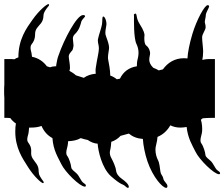

<svg xmlns="http://www.w3.org/2000/svg" viewBox="-31 -728 1086 930"><path d="M10 -442H-10V-319C-11 -307 -11 -296 -11 -285C-11 -275 -11 -265 -10 -255V-157H0C6 -157 13 -157 19 -156C26 -146 35 -137 46 -130C44 -119 43 -106 43 -91C43 -11 78 39 104 80C134 128 170 159 177 159C183 159 180 152 180 152C180 152 162 129 158 115C154 101 160 87 146 66C132 45 118 35 120 9C122 -17 111 -30 106 -37C103 -41 101 -46 101 -53C101 -58 102 -64 104 -71C107 -79 109 -94 110 -110H118C137 -110 155 -112 170 -118C182 -91 199 -72 223 -59C227 0 250 34 266 67C284 105 356 176 380 176C383 176 385 174 385 171C385 165 380 163 371 156C361 148 353 125 341 113C329 101 315 94 314 82C313 70 305 41 294 26C291 22 290 17 290 11C290 -2 297 -18 298 -32L299 -44C323 -45 343 -49 360 -59C372 -55 383 -52 394 -50C408 -40 425 -33 442 -32C444 1 462 86 507 126C556 169 564 164 571 170C578 176 585 182 588 182C591 182 593 180 593 177C593 164 573 148 559 138C545 128 533 115 531 97C529 79 515 50 511 43C508 37 501 26 501 13C501 9 501 6 502 2C506 -13 507 -28 508 -41C526 -47 541 -57 553 -70L593 -81C611 -66 633 -57 661 -55C663 -23 671 17 683 53C710 132 757 182 774 182C778 182 780 178 780 174C780 160 763 153 760 137C757 121 749 121 746 103C743 85 742 62 734 47C728 36 722 17 722 -3C722 -11 723 -18 725 -25C729 -39 731 -54 732 -65C759 -76 780 -96 794 -121C808 -114 824 -110 842 -110C853 -110 863 -111 873 -113C879 -58 900 -25 916 7C934 45 1006 116 1030 116C1033 116 1035 114 1035 111C1035 105 1030 103 1021 96C1011 88 1003 65 991 53C979 41 965 34 964 22C963 10 955 -19 944 -34C941 -38 940 -43 940 -49C940 -62 947 -78 948 -92C949 -107 948 -131 942 -148L951 -155C964 -156 977 -157 990 -157H1010V-442H980C973 -442 962 -441 949 -438C951 -448 953 -462 953 -479C953 -495 948 -530 948 -547C948 -564 965 -582 965 -596C965 -610 961 -615 961 -622C961 -629 966 -646 966 -656C966 -666 982 -691 982 -697C982 -700 980 -703 975 -703C960 -703 922 -633 901 -564C887 -518 878 -471 877 -445L860 -446C815 -446 781 -424 758 -392L738 -387C730 -392 721 -396 711 -400C696 -415 692 -428 692 -439C692 -451 696 -462 696 -469C696 -485 688 -500 677 -508C669 -514 668 -531 668 -544C668 -555 669 -553 669 -558C669 -564 666 -580 646 -611C627 -640 634 -658 626 -662C624 -663 622 -661 620 -660C616 -658 618 -656 618 -650V-647C618 -633 616 -543 630 -515C637 -501 640 -486 640 -472C640 -457 636 -443 634 -434C633 -429 632 -420 632 -409V-407C593 -401 566 -380 550 -347L535 -344C525 -352 515 -358 503 -362V-364C503 -387 496 -425 493 -439C492 -443 492 -447 492 -450C492 -462 495 -475 497 -491C500 -513 482 -550 480 -561C478 -572 481 -589 484 -605C487 -621 478 -647 470 -648C462 -649 466 -627 463 -610C460 -592 447 -557 444 -540C443 -537 443 -534 443 -531C443 -518 448 -510 448 -493C448 -474 439 -443 433 -400C432 -395 432 -391 432 -386C432 -381 432 -376 433 -371C410 -369 390 -362 375 -351L337 -363C327 -372 316 -379 305 -385C307 -389 308 -394 308 -399C308 -419 302 -445 302 -454C302 -465 308 -471 319 -484C322 -488 323 -495 324 -500C325 -503 325 -506 325 -509C325 -514 324 -518 324 -520C324 -526 322 -533 322 -541C322 -549 325 -556 331 -562C355 -584 360 -613 363 -624C367 -634 378 -643 380 -647C381 -648 381 -649 381 -650C381 -653 378 -655 371 -655C341 -655 279 -537 253 -461C247 -446 245 -433 243 -422C242 -417 241 -412 241 -407H238C228 -407 219 -405 211 -402L196 -407C179 -430 155 -447 124 -453C123 -465 121 -475 119 -482C117 -488 117 -493 117 -497C117 -506 120 -511 123 -515C129 -522 139 -536 139 -563C139 -588 153 -597 168 -616C183 -637 177 -651 182 -665C187 -679 206 -701 206 -701C206 -701 209 -708 203 -708C196 -708 159 -679 126 -632C97 -591 58 -538 58 -450C51 -448 45 -445 39 -441C29 -442 19 -442 10 -442Z"/></svg>

Font: Teranoptia Furiae
Style: Regular
Weight: 400
Designer: Ariel Martín Pérez
Foundry: Tunera Type Foundry
Version: Version 1.001;FEAKit 1.0